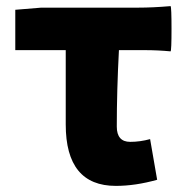

<svg xmlns="http://www.w3.org/2000/svg" viewBox="-20 -594 608 628"><path d="M359 14Q195 14 195 -187V-430H30V-562L115 -569H326H432Q480 -569 538 -574Q541 -570 541 -499.5Q541 -429 538 -426Q496 -430 454 -430H369Q362 -297 362 -180Q362 -130 406 -130Q438 -130 471 -139L494 -6Q423 14 359 14Z"/></svg>

Font: GenSekiGothic TW H
Style: Regular
Weight: 900
Version: Version 1.501;PS 1;hotconv 16.6.51;makeotf.lib2.5.65220